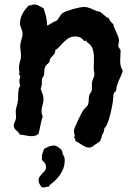

<svg xmlns="http://www.w3.org/2000/svg" viewBox="-20 -593 597 852"><path d="M524.9 -279.8Q522.5 -269 517.8 -258.8Q513.2 -248.5 508.5 -238.3Q503.9 -228 500.2 -217.5Q496.6 -207 496.1 -195.8Q495.1 -189.5 493.2 -187.7Q491.2 -186 488.8 -184.1Q486.3 -182.1 484.6 -178.2Q482.9 -174.3 482.9 -164.1Q482.9 -157.7 481.4 -146Q480 -134.3 477.1 -119.9Q474.1 -105.5 470.5 -90.1Q466.8 -74.7 462.4 -61.3Q458 -47.9 453.4 -38.1Q448.7 -28.3 443.8 -24.9Q442.4 -21 442.1 -16.8Q441.9 -12.7 440.9 -8.8Q439.9 -4.9 437.7 -2Q435.5 1 434.1 3.9Q429.7 16.6 428.5 22.2Q427.2 27.8 425.5 31Q423.8 34.2 418.9 37.6Q414.1 41 401.9 48.8Q397.5 52.7 390.1 57.4Q382.8 62 377 62Q368.2 62 360.4 58.8Q352.5 55.7 345.2 51Q337.9 46.4 330.3 41.5Q322.8 36.6 314.9 33.2V30.8Q314.9 26.9 312 22.5Q309.1 18.1 309.1 14.2L312 11.2Q311 4.9 309.6 -1Q308.1 -6.8 308.1 -13.2Q308.1 -17.6 313.5 -31Q318.8 -44.4 326.2 -59.6Q333.5 -74.7 340.6 -88.1Q347.7 -101.6 351.1 -106Q355.5 -111.8 361.3 -116.5Q367.2 -121.1 370.1 -127.9Q374 -137.7 373.8 -148.9Q373.5 -160.2 376 -169.9Q377.4 -175.3 380.9 -179.4Q384.3 -183.6 386.2 -189Q389.2 -199.7 387.9 -210.4Q386.7 -221.2 389.2 -231Q390.6 -238.8 394.8 -247.1Q398.9 -255.4 398.9 -263.2Q398.9 -270 397.5 -276.1Q396 -282.2 396 -289.1Q396 -301.3 396.5 -312.5Q397 -323.7 397 -335Q397 -356.9 391.4 -375.2Q385.7 -393.6 367.2 -404.8L362.8 -412.1Q361.3 -413.1 359.9 -412.1Q358.4 -411.1 356 -411.1Q353 -411.1 350.8 -414.3Q348.6 -417.5 344.5 -421.1Q340.3 -424.8 333.3 -428Q326.2 -431.2 314 -431.2Q297.9 -431.2 286.4 -424.6Q274.9 -418 265.1 -408.4Q255.4 -398.9 246.1 -388.4Q236.8 -377.9 225.1 -370.1Q225.6 -362.8 223.1 -357.9Q220.7 -353 217 -348.9Q213.4 -344.7 209.2 -340.6Q205.1 -336.4 202.1 -331.1Q200.7 -328.1 200.7 -324.5Q200.7 -320.8 199.2 -317.9Q195.3 -312 189.2 -307.9Q183.1 -303.7 180.2 -295.9Q176.8 -288.6 176.8 -280Q176.8 -271.5 175.8 -264.2Q175.8 -260.3 174.6 -257.8Q173.3 -255.4 171.9 -253.2Q170.4 -251 168.9 -249Q167.5 -247.1 167 -244.1Q165.5 -232.9 165.5 -221.7Q165.5 -210.4 160.2 -199.2Q164.1 -188 168.5 -177Q172.9 -166 172.9 -153.8Q172.9 -139.6 168.5 -126Q164.1 -112.3 164.1 -98.1Q164.1 -85.9 169.9 -77.1Q163.1 -58.1 159.7 -38.3Q156.2 -18.6 150.9 1Q145 6.3 137.2 8.8Q129.4 11.2 122.1 11.2Q107.9 11.2 94.2 8.1Q80.6 4.9 66.9 3.9Q65.4 -2 61.3 -6.1Q57.1 -10.3 52.5 -14.2Q47.9 -18.1 44.4 -23.2Q41 -28.3 41 -36.1Q41 -43 45.2 -51.3Q49.3 -59.6 50.8 -66.9Q51.8 -73.7 50.8 -81.1Q49.8 -88.4 49.8 -96.2Q49.8 -109.4 54.4 -123Q59.1 -136.7 60.1 -150.9Q60.5 -158.2 60.5 -166.3Q60.5 -174.3 61 -182.4Q61.5 -190.4 63.2 -198.2Q64.9 -206.1 69.8 -211.9Q68.4 -217.3 67.1 -222.9Q65.9 -228.5 65.9 -233.9Q65.9 -239.3 67.9 -243.9Q69.8 -248.5 69.8 -252.9Q69.8 -257.3 66.9 -260Q64 -262.7 64 -267.1L66.9 -270Q65.9 -275.9 64.9 -281.5Q64 -287.1 64 -293Q64 -306.6 68.6 -319.1Q73.2 -331.5 73.2 -345.2Q73.2 -356.4 71.5 -366.9Q69.8 -377.4 69.8 -388.2Q69.8 -395.5 71.5 -402.6Q73.2 -409.7 75 -416.5Q76.7 -423.3 78.4 -430.4Q80.1 -437.5 80.1 -444.8Q80.1 -450.7 78.4 -456.1Q76.7 -461.4 74.5 -466.8Q72.3 -472.2 70.6 -477.5Q68.8 -482.9 68.8 -488.8Q68.8 -512.2 80.6 -533.2Q92.3 -554.2 108.9 -569.8Q109.9 -569.8 110.8 -569.3Q111.8 -568.8 112.8 -568.8Q118.2 -568.8 122.3 -571Q126.5 -573.2 130.9 -573.2Q143.6 -573.2 153.1 -567.1Q162.6 -561 172.9 -557.1Q179.7 -538.6 184.3 -519.5Q189 -500.5 189 -480Q194.3 -481.4 199 -484.1Q203.6 -486.8 208.3 -489.7Q212.9 -492.7 217.5 -495.4Q222.2 -498 228 -499Q232.9 -502.4 236.3 -507.1Q239.7 -511.7 242.9 -516.6Q246.1 -521.5 249.3 -526.1Q252.4 -530.8 256.8 -534.2Q262.7 -538.6 275.6 -543.5Q288.6 -548.3 303 -552.5Q317.4 -556.6 331.1 -559.3Q344.7 -562 352.1 -562Q360.8 -562 367.9 -560.3Q375 -558.6 381.6 -555.9Q388.2 -553.2 394.8 -550Q401.4 -546.9 409.2 -543.9Q412.1 -543 415 -542.7Q418 -542.5 421.9 -541Q427.7 -538.6 432.4 -534.4Q437 -530.3 441.9 -525.9Q446.8 -521.5 451.9 -517.8Q457 -514.2 462.9 -512.2Q465.8 -503.9 470.9 -497.6Q476.1 -491.2 482.9 -485.8Q484.4 -475.6 488.5 -466.6Q492.7 -457.5 496.8 -448.5Q501 -439.5 504.4 -430.4Q507.8 -421.4 507.8 -411.1Q507.8 -404.8 506.3 -400.1Q504.9 -395.5 504.9 -390.1Q504.9 -385.7 506.6 -383.3Q508.3 -380.9 510 -378.7Q511.7 -376.5 513.4 -373.8Q515.1 -371.1 515.1 -367.2Q515.1 -356 514.2 -345.2Q513.2 -334.5 513.2 -323.2Q513.2 -312 515.6 -300.8Q518.1 -289.6 524.9 -279.8ZM267.1 118.7Q267.1 144.5 256.1 166Q245.1 187.5 227.1 205.6Q219.7 213.4 210.4 220Q201.2 226.6 195.3 235.8H192.4Q187 235.8 182.4 237.3Q177.7 238.8 172.4 238.8Q167.5 238.8 163.1 235.8Q159.2 230 155.3 223.1Q151.4 216.3 151.4 208Q151.4 197.3 156.5 190.2Q161.6 183.1 167.7 177.2Q173.8 171.4 179 164.8Q184.1 158.2 184.1 147.9Q184.1 140.6 182.4 136.7Q180.7 132.8 178 129.6Q175.3 126.5 172.1 123.5Q168.9 120.6 166 115.7V107.9Q165 95.7 168.7 86.4Q172.4 77.1 176.3 66.9Q188.5 60.5 198 56.6Q207.5 52.7 221.2 52.7Q224.6 52.7 229.5 54.9Q234.4 57.1 239 60.3Q243.7 63.5 247.6 67.1Q251.5 70.8 253.9 73.7Q255.9 76.7 256.8 82.8Q257.8 88.9 259.3 91.8Q261.2 96.7 262.7 99.1Q264.2 101.6 265.1 103.8Q266.1 106 266.6 109.1Q267.1 112.3 267.1 118.7Z"/></svg>

Font: Margarine
Style: Regular
Weight: 400
Designer: Astigmatic (AOETI)
Foundry: Astigmatic (AOETI)
Version: Version 1.000